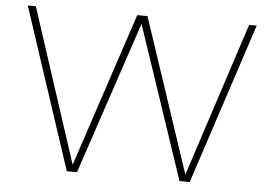

<svg xmlns="http://www.w3.org/2000/svg" viewBox="-52 -810 1239 879"><g transform="rotate(5 567.5 -370.0)"><path d="M285 0 41 -740H78L309 -32L544 -740H591L827 -32L1058 -740H1093L850 0H803L567 -702L332 0Z"/></g></svg>

Font: Encode Sans Expanded Thin
Style: Regular
Weight: 100
Width: 7
Designer: Multiple Designers
Foundry: Impallari Type
Version: Version 3.000; ttfautohint (v1.8.3) -l 8 -r 50 -G 200 -x 14 